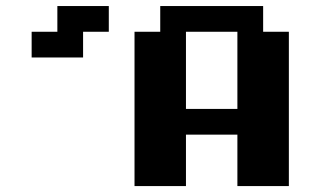

<svg xmlns="http://www.w3.org/2000/svg" viewBox="-20 -628 1082 648"><path d="M260.4 -520.8V-434H86.8V-520.8H173.6V-607.6H347.2V-520.8ZM434 0V-520.8H520.8V-607.6H868.1V-520.8H954.9V0H781.2V-173.6H607.6V0ZM607.6 -260.4H781.2V-520.8H607.6Z"/></svg>

Font: 8-bit Operator+ 8
Style: Bold
Weight: 700
Designer: GrandChaos9000
Version: Version 1.3.0 - August 1, 2014